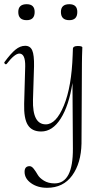

<svg xmlns="http://www.w3.org/2000/svg" viewBox="-32 -613 484 914"><path d="M95 -517Q55 -517 55 -556Q55 -593 95 -593Q133 -593 133 -556Q133 -517 95 -517ZM298 -517Q258 -517 258 -556Q258 -593 298 -593Q336 -593 336 -556Q336 -517 298 -517ZM338 -394Q358 -394 360 -388Q360 -387 359.5 -375Q359 -363 358.5 -345Q358 -327 358 -312L356 70Q354 164 311.5 222.5Q269 281 192 281Q147 281 116 259Q85 237 85 205Q85 178 109 178Q119 178 129 191Q139 204 147.5 219Q156 234 177 247Q198 260 228 260Q316 260 315 94L313 -218Q296 -110 257 -48.5Q218 13 164 13Q120 13 100.5 -18Q81 -49 83 -119L88 -297Q89 -358 60 -358Q38 -358 0 -309Q-4 -305 -8.5 -309Q-13 -313 -11 -317Q19 -358 41.5 -376.5Q64 -395 88 -395Q112 -395 121.5 -373Q131 -351 130 -297L125 -138Q122 -21 186 -21Q235 -21 272 -110.5Q309 -200 314 -352L315 -380Q315 -394 338 -394Z"/></svg>

Font: Cormorant Upright Light
Style: Regular
Weight: 300
Designer: Christian Thalmann (Catharsis Fonts)
Foundry: Catharsis Fonts
Version: Version 3.302;PS 003.302;hotconv 1.0.88;makeotf.lib2.5.64775